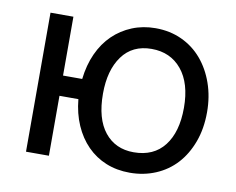

<svg xmlns="http://www.w3.org/2000/svg" viewBox="-65 -617 873 710"><g transform="rotate(10 372.0 -261.5)"><path d="M230 -301Q236 -354 255.5 -397Q275 -440 306 -470Q337 -500 377.5 -516.5Q418 -533 465 -533Q519 -533 563.5 -512.5Q608 -492 639.5 -455Q671 -418 688.5 -368Q706 -318 706 -260Q706 -198 687.5 -148Q669 -98 637 -63Q605 -28 560 -9Q515 10 463 10Q414 10 373.5 -6.5Q333 -23 302.5 -54Q272 -85 253 -128.5Q234 -172 229 -225H158V0H72V-522H158V-301ZM315 -261Q315 -167 355 -117Q395 -67 464 -67Q539 -67 579 -118.5Q619 -170 619 -261Q619 -353 577 -404Q535 -455 464 -455Q392 -455 353.5 -402Q315 -349 315 -261Z"/></g></svg>

Font: Boldmen Medium
Style: Regular
Weight: 400
Designer: Matt McInerney, Pablo Impallari, Rodrigo Fuenzalida
Foundry: LIVING CONCEPT
Version: Version 1.000